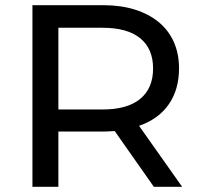

<svg xmlns="http://www.w3.org/2000/svg" viewBox="-20 -720 767 740"><path d="M573 0 422 -215Q408 -214 397 -213.5Q386 -213 378 -213H205V0H105V-700H378Q446 -700 500 -683Q554 -666 592 -634.5Q630 -603 650 -558Q670 -513 670 -456Q670 -375 630.5 -318Q591 -261 516 -235L682 0ZM570 -456Q570 -532 520.5 -572.5Q471 -613 375 -613H205V-298H375Q471 -298 520.5 -339Q570 -380 570 -456Z"/></svg>

Font: CMG Sans Medium
Style: Regular
Weight: 500
Designer: Julieta Ulanovsky
Foundry: Julieta Ulanovsky
Version: Version 7.200